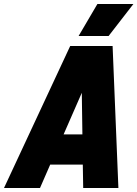

<svg xmlns="http://www.w3.org/2000/svg" viewBox="-63 -940 687 960"><path d="M-43 0 288 -710H500L529 0H353L351 -117H188L137 0ZM346 -476 255 -268H349ZM330 -760 424 -920H604L480 -760Z"/></svg>

Font: Geist Mono Black
Style: Italic
Weight: 900
Italic angle: -12°
Monospace: yes
Designer: Basement.studio, Andrés Briganti, Mateo Zaragoza
Foundry: Basement.studio, Vercel, Andrés Briganti, Guido Ferreyra, Mateo Zaragoza
Version: Version 1.500; ttfautohint (v1.8.4.7-5d5b)